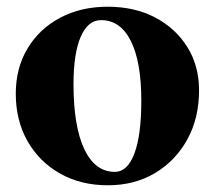

<svg xmlns="http://www.w3.org/2000/svg" viewBox="-20 -536 640 572"><path d="M301 16Q221 16 159 -19Q97 -54 62 -115.5Q27 -177 27 -257Q27 -333 62 -391.5Q97 -450 159 -483Q221 -516 301 -516Q381 -516 442 -484Q503 -452 538 -396Q573 -340 573 -267Q573 -184 538 -120.5Q503 -57 442 -20.5Q381 16 301 16ZM322 -24Q360 -24 380.5 -79Q401 -134 401 -236Q401 -351 370 -413.5Q339 -476 281 -476Q242 -476 220.5 -426.5Q199 -377 199 -285Q199 -160 231 -92Q263 -24 322 -24Z"/></svg>

Font: Wittgenstein Extrabold
Style: Regular
Weight: 800
Designer: Jörg Drees
Foundry: Jörg Drees
Version: Version 1.303; ttfautohint (v1.8.4.7-5d5b)